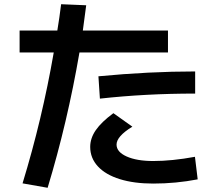

<svg xmlns="http://www.w3.org/2000/svg" viewBox="-20 -828 1040 911"><path d="M235 -579H73V-683H252Q262 -743 270 -808L389 -803Q379 -723 373 -683H777V-579H357Q300 -247 206 63L87 42Q180 -262 235 -579ZM518 -291 608 -227Q533 -181 533 -142Q533 -107 581 -85.5Q629 -64 707 -64Q796 -64 905 -84L918 23Q814 43 707 43Q616 43 548.5 22Q481 1 444.5 -38.5Q408 -78 408 -131Q408 -172 434.5 -210.5Q461 -249 518 -291ZM906 -489V-384Q671 -384 454 -360L447 -466Q688 -489 906 -489Z"/></svg>

Font: Enso SemiBold
Style: Regular
Weight: 600
Designer: Coji Morishita
Foundry: UNDERFOREST DESIGN
Version: Version 1.000